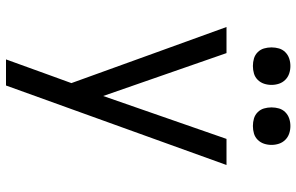

<svg xmlns="http://www.w3.org/2000/svg" viewBox="-194 -579 988 640"><g transform="rotate(90 300.0 -259.0)"><path d="M178 215Q191 180 203.5 144.5Q216 109 229 74L257 -3L158 -277L70 -520H157L300 -109L443 -520H530L265 215ZM400 -608Q387 -608 375 -611.5Q363 -615 354 -624Q345 -633 341.5 -645Q338 -657 338 -670Q338 -683 341.5 -695Q345 -707 354 -716Q363 -725 375 -729Q387 -733 400 -733Q413 -733 425 -729Q437 -725 446 -716Q455 -707 459 -695Q463 -683 463 -670Q463 -657 459 -645Q455 -633 446 -624Q437 -615 425 -611.5Q413 -608 400 -608ZM200 -608Q187 -608 175 -611.5Q163 -615 154 -624Q145 -633 141.5 -645Q138 -657 138 -670Q138 -683 141.5 -695Q145 -707 154 -716Q163 -725 175 -729Q187 -733 200 -733Q213 -733 225 -729Q237 -725 246 -716Q255 -707 259 -695Q263 -683 263 -670Q263 -657 259 -645Q255 -633 246 -624Q237 -615 225 -611.5Q213 -608 200 -608Z"/></g></svg>

Font: Iosevka Custom Extended
Style: Regular
Weight: 400
Width: 7
Monospace: yes
Designer: Belleve Invis
Foundry: Belleve Invis
Version: Version 11.2.4; ttfautohint (v1.8.4)